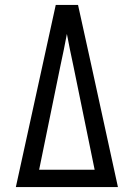

<svg xmlns="http://www.w3.org/2000/svg" viewBox="-20 -755 540 775"><path d="M44 0 205 -735H295L349 -490L456 0ZM138 -70H362L276 -490Q269 -522 262.5 -554Q256 -586 250 -618Q244 -586 237.5 -554Q231 -522 224 -490Z"/></svg>

Font: Iosevka SS04
Style: Regular
Weight: 400
Monospace: yes
Designer: Belleve Invis
Foundry: Belleve Invis
Version: Version 19.0.0; ttfautohint (v1.8.4)